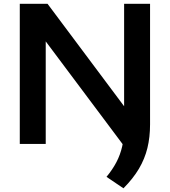

<svg xmlns="http://www.w3.org/2000/svg" viewBox="-20 -760 897 1014"><path d="M649.5 30.5 194.5 -577.5H221.5V0H84.5V-740H231L684 -134ZM632 234.5 542.5 174Q574 136 594.8 96.5Q615.5 57 625.5 12.2Q635.5 -32.5 635.5 -87V-740H772.5V-103Q772.5 -35.5 758.5 21.8Q744.5 79 713.8 131Q683 183 632 234.5Z"/></svg>

Font: Encode Sans SC Expanded SemiBold
Style: Regular
Weight: 600
Width: 7
Designer: Multiple Designers
Foundry: Impallari Type
Version: Version 3.002